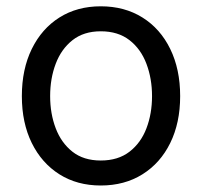

<svg xmlns="http://www.w3.org/2000/svg" viewBox="-20 -568 631 600"><path d="M294.9 11.7Q221.2 11.7 165.8 -23.2Q110.4 -58.1 79.3 -121.1Q48.3 -184.1 48.3 -267.6Q48.3 -351.6 79.3 -415Q110.4 -478.5 165.8 -513.4Q221.2 -548.3 294.9 -548.3Q369.1 -548.3 425 -513.4Q481 -478.5 512 -415Q543 -351.6 543 -267.6Q543 -184.1 512 -121.1Q481 -58.1 425 -23.2Q369.1 11.7 294.9 11.7ZM294.9 -66.4Q349.1 -66.4 384.8 -94Q420.4 -121.6 437.7 -167.2Q455.1 -212.9 455.1 -267.6Q455.1 -322.3 437.7 -368.4Q420.4 -414.6 384.8 -442.4Q349.1 -470.2 294.9 -470.2Q241.7 -470.2 206.5 -442.4Q171.4 -414.6 154.1 -368.7Q136.7 -322.8 136.7 -267.6Q136.7 -212.9 154.1 -167.2Q171.4 -121.6 206.3 -94Q241.2 -66.4 294.9 -66.4Z"/></svg>

Font: Inter 17pt
Style: Regular
Weight: 400
Version: Version 4.001;git-66647c0bb